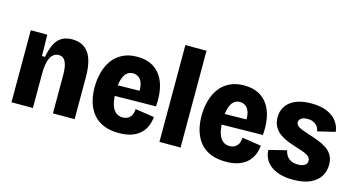

<svg xmlns="http://www.w3.org/2000/svg" viewBox="-78 -1028 2521 1360"><g transform="rotate(15 1182.5 -348.0)"><path d="M55 0V-324V-528H176L179 -372H201Q212 -432 231.5 -469.5Q251 -507 282 -524.5Q313 -542 356 -542Q437 -542 477.5 -485Q518 -428 518 -307V0H359V-280Q359 -347 342.5 -378.5Q326 -410 293 -410Q265 -410 247 -390.5Q229 -371 220.5 -335.5Q212 -300 212 -251V0Z M845 14Q780 14 733 -5.5Q686 -25 656 -61Q626 -97 611 -146.5Q596 -196 596 -256Q596 -313 610 -365Q624 -417 652.5 -456.5Q681 -496 726.5 -519Q772 -542 834 -542Q895 -542 938.5 -520Q982 -498 1009 -457.5Q1036 -417 1046.5 -361Q1057 -305 1051 -237L708 -232V-310L945 -314L908 -279Q914 -333 904.5 -364Q895 -395 876 -408Q857 -421 834 -421Q807 -421 788 -403.5Q769 -386 759 -351Q749 -316 749 -264Q749 -180 773 -140Q797 -100 842 -100Q861 -100 874.5 -106Q888 -112 897.5 -123Q907 -134 911.5 -148.5Q916 -163 917 -181L1056 -160Q1054 -128 1042 -97Q1030 -66 1005.5 -41Q981 -16 941.5 -1Q902 14 845 14Z M1140 0V-710H1295V0Z M1629 14Q1564 14 1517 -5.5Q1470 -25 1440 -61Q1410 -97 1395 -146.5Q1380 -196 1380 -256Q1380 -313 1394 -365Q1408 -417 1436.5 -456.5Q1465 -496 1510.5 -519Q1556 -542 1618 -542Q1679 -542 1722.5 -520Q1766 -498 1793 -457.5Q1820 -417 1830.5 -361Q1841 -305 1835 -237L1492 -232V-310L1729 -314L1692 -279Q1698 -333 1688.5 -364Q1679 -395 1660 -408Q1641 -421 1618 -421Q1591 -421 1572 -403.5Q1553 -386 1543 -351Q1533 -316 1533 -264Q1533 -180 1557 -140Q1581 -100 1626 -100Q1645 -100 1658.5 -106Q1672 -112 1681.5 -123Q1691 -134 1695.5 -148.5Q1700 -163 1701 -181L1840 -160Q1838 -128 1826 -97Q1814 -66 1789.5 -41Q1765 -16 1725.5 -1Q1686 14 1629 14Z M2121 14Q2064 14 2022.5 1Q1981 -12 1954 -34Q1927 -56 1913.5 -85Q1900 -114 1900 -145L2029 -177Q2032 -159 2042.5 -141Q2053 -123 2074 -111Q2095 -99 2128 -99Q2161 -99 2178 -111Q2195 -123 2195 -143Q2195 -161 2182.5 -173Q2170 -185 2147 -194Q2124 -203 2093 -212Q2061 -222 2028 -234.5Q1995 -247 1966.5 -266Q1938 -285 1920.5 -314.5Q1903 -344 1903 -386Q1903 -432 1926 -467Q1949 -502 1995.5 -522Q2042 -542 2111 -542Q2178 -542 2224.5 -522.5Q2271 -503 2297 -469Q2323 -435 2328 -392L2199 -361Q2197 -379 2187 -394Q2177 -409 2158.5 -419Q2140 -429 2113 -429Q2081 -429 2065.5 -417.5Q2050 -406 2050 -388Q2050 -374 2062 -363Q2074 -352 2097 -343.5Q2120 -335 2153 -324Q2189 -313 2223.5 -299.5Q2258 -286 2285 -267.5Q2312 -249 2327.5 -221.5Q2343 -194 2343 -153Q2343 -106 2319 -68Q2295 -30 2246 -8Q2197 14 2121 14Z"/></g></svg>

Font: Bricolage Grotesque 96pt ExtraBold SemiCondensed ExtraBold
Style: Regular
Weight: 800
Width: 4
Version: Version 1.001;gftools[0.9.33.dev8+g029e19f]